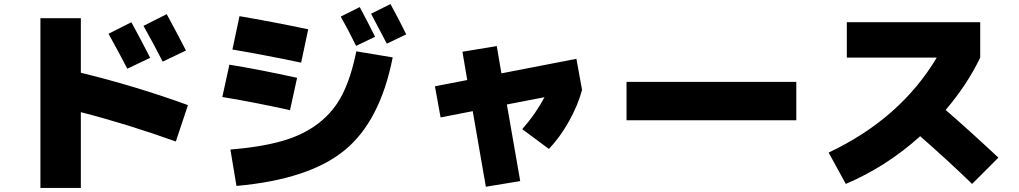

<svg xmlns="http://www.w3.org/2000/svg" viewBox="-20 -860 5040 950"><path d="M723 -574 610 -520Q570 -597 517 -693L630 -750Q675 -668 723 -574ZM900 -610 785 -555Q743 -638 690 -732L805 -790Q869 -672 900 -610ZM910 -340 850 -160Q603 -248 380 -305V70H180V-770H380V-500Q648 -435 910 -340Z M1923 -576Q1861 -260 1684.5 -116Q1508 28 1150 60L1120 -120Q1275 -133 1378.5 -163Q1482 -193 1556.5 -250.5Q1631 -308 1674 -392.5Q1717 -477 1743 -606ZM1836 -678 1742 -633Q1710 -699 1666 -778L1760 -825Q1801 -748 1836 -678ZM1990 -690 1894 -644Q1840 -748 1816 -792L1912 -840Q1958 -756 1990 -690ZM1080 -380 1115 -540Q1258 -517 1450 -475L1415 -315Q1223 -357 1080 -380ZM1470 -550Q1289 -588 1130 -615L1165 -780Q1324 -753 1505 -715Z M2554 36 2384 64 2319 -310 2160 -279 2132 -433 2292 -464 2268 -604 2438 -632 2461 -497 2832 -569 2860 -415Q2839 -338 2795 -259.5Q2751 -181 2696 -123L2564 -221Q2631 -297 2674 -379L2488 -343Z M3080 -265V-455H3920V-265Z M4170 -575V-750H4830V-575Q4765 -440 4659 -316Q4792 -200 4920 -80L4790 50Q4667 -69 4533 -186Q4367 -36 4165 50L4080 -105Q4435 -273 4615 -575Z"/></svg>

Font: M PLUS 1p Black
Style: Regular
Weight: 900
Version: Version 1.061